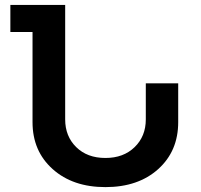

<svg xmlns="http://www.w3.org/2000/svg" viewBox="-20 -747 814 778"><path d="M244.1 -727.1V-263.2Q244.1 -194.8 288.8 -150.9Q333.5 -106.9 407.2 -106.9Q480.5 -106.9 525.6 -150.9Q570.8 -194.8 570.8 -263.2V-409.2H702.1V-252Q702.1 -134.8 621.1 -61.8Q540 11.2 407.2 11.2Q274.9 11.2 193.4 -61.8Q111.8 -134.8 111.8 -252V-617.2H22V-727.1Z"/></svg>

Font: Telcell.Market SemBd
Style: Regular
Weight: 600
Designer: Rasmus Andersson, Sedrak Mkrtchyan
Version: Version 3.019;git-0a5106e0b